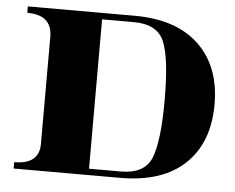

<svg xmlns="http://www.w3.org/2000/svg" viewBox="-47 -664 880 719"><g transform="rotate(5 393.5 -304.5)"><path d="M429.7 -585.4Q429.7 -585.4 310.5 -585.4V-23.9H429.7Q518.8 -23.9 544.4 -85.9Q570.3 -149.2 570.3 -304.9Q570.3 -460.7 544.4 -523.4Q518.8 -585.4 429.7 -585.4ZM429.7 -609.4Q587.4 -609.4 672.4 -528.6Q757.8 -447.3 757.8 -304.7Q757.8 -161.6 673.3 -80.8Q588.4 0 429.7 0Q429.7 0 29.3 0V-23.9Q119.6 -23.9 123 -95.5V-503.4Q123 -585.4 29.3 -585.4V-609.4Z"/></g></svg>

Font: itsadzoke
Style: Regular
Weight: 700
Width: 7
Version: Version 0.45